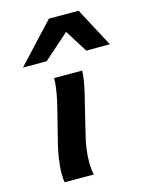

<svg xmlns="http://www.w3.org/2000/svg" viewBox="-117 -845 698 916"><g transform="rotate(-15 232.5 -386.5)"><path d="M305.2 -493.2Q304.2 -468.3 299.8 -441.7Q295.4 -415 288.8 -386.7Q282.2 -358.4 274.4 -328.4Q266.6 -298.3 259.3 -266.6L237.3 -174.8Q235.4 -166 232.9 -153.6Q230.5 -141.1 228.5 -126.2Q226.6 -111.3 225.3 -94.7Q224.1 -78.1 224.1 -61.5Q224.1 -45.4 225.6 -29.8Q227.1 -14.2 230.5 0H86.4Q84.5 -9.8 83.7 -20.8Q83 -31.7 83 -43Q83 -62 85 -81.8Q86.9 -101.6 89.8 -120.8Q92.8 -140.1 96.4 -158Q100.1 -175.8 104 -190.4L123 -267.1Q129.9 -294.9 137.7 -324.5Q145.5 -354 151.9 -383.3Q158.2 -412.6 162.4 -440.7Q166.5 -468.8 166.5 -493.2ZM348.6 -580.1 278.8 -691.4 153.3 -580.1H36.1L215.8 -773.4H362.3L465.3 -580.1Z"/></g></svg>

Font: Andika New Basic
Style: Bold Italic
Weight: 700
Italic angle: -14°
Designer: Victor Gaultney, Annie Olsen, Pablo Ugerman
Foundry: SIL International
Version: Version 5.500